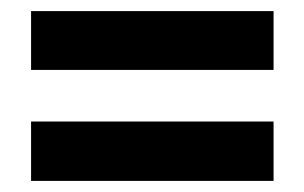

<svg xmlns="http://www.w3.org/2000/svg" viewBox="-20 -525 548 346"><path d="M36 -399V-505H473V-399ZM36 -199V-306H473V-199Z"/></svg>

Font: Noto Sans Display SemiCondensed
Style: Regular
Weight: 400
Width: 4
Version: Version 2.003